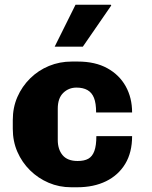

<svg xmlns="http://www.w3.org/2000/svg" viewBox="-20 -781 640 811"><path d="M281 10Q230 10 185.5 -9Q141 -28 107 -61.5Q73 -95 53.5 -139.5Q34 -184 34 -237V-274Q34 -327 53.5 -371.5Q73 -416 107.5 -450Q142 -484 187 -502.5Q232 -521 283 -521H309Q382 -521 433 -493Q484 -465 511 -416.5Q538 -368 538 -306H386Q386 -345 377 -367.5Q368 -390 349.5 -400.5Q331 -411 303 -411Q270 -411 247 -388.5Q224 -366 224 -322V-190Q224 -150 244.5 -125.5Q265 -101 308 -101Q336 -101 353 -110.5Q370 -120 378.5 -143Q387 -166 387 -206H538Q538 -137 509 -89Q480 -41 428 -15.5Q376 10 306 10ZM211 -584 299 -761H448L450 -758L330 -584Z"/></svg>

Font: Chivo Mono ExtraBold
Style: Regular
Weight: 800
Monospace: yes
Designer: Hector Gatti
Foundry: Omnibus-Type
Version: Version 1.008